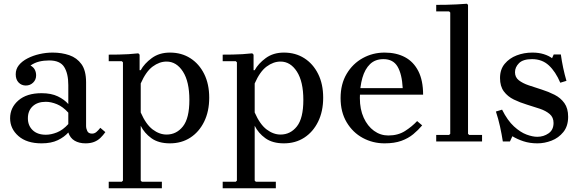

<svg xmlns="http://www.w3.org/2000/svg" viewBox="-20 -756 3103 1026"><path d="M437 10Q403 10 379 -4Q355 -18 345 -48V-301Q345 -363 323 -398Q301 -433 243 -433Q214 -433 189.5 -427Q165 -421 143 -406Q159 -397 166 -383.5Q173 -370 173 -353Q173 -330 157 -314.5Q141 -299 118 -299Q95 -299 79.5 -315Q64 -331 64 -359Q64 -387 81 -408Q98 -429 127 -444Q156 -459 191 -467Q226 -475 261 -475Q310 -475 350.5 -461Q391 -447 415.5 -413Q440 -379 440 -316V-83Q440 -69 446.5 -55.5Q453 -42 472 -42Q485 -42 495.5 -51Q506 -60 516 -73L543 -50Q531 -33 516.5 -19Q502 -5 482.5 2.5Q463 10 437 10ZM202 10Q123 10 78.5 -29Q34 -68 34 -124Q34 -181 78.5 -219.5Q123 -258 202 -258Q254 -258 289 -241Q324 -224 345 -200V-154Q316 -186 284.5 -199Q253 -212 225 -212Q180 -212 154.5 -188Q129 -164 129 -124Q129 -85 154.5 -60.5Q180 -36 225 -36Q253 -36 284.5 -48.5Q316 -61 345 -93V-48Q324 -24 289 -7Q254 10 202 10Z M888 -475Q950 -475 997 -445Q1044 -415 1071 -361Q1098 -307 1098 -234Q1098 -161 1071 -106Q1044 -51 997 -20.5Q950 10 888 10Q827 10 789 -17.5Q751 -45 732 -84V209L738 215H845V250H561V215H631L637 209V-423L631 -429H561V-464Q587 -464 613.5 -464.5Q640 -465 666.5 -466.5Q693 -468 719 -471L726 -464V-381H732Q751 -416 791 -445.5Q831 -475 888 -475ZM870 -37Q923 -37 957.5 -80.5Q992 -124 992 -222Q992 -320 957.5 -373.5Q923 -427 870 -427Q832 -427 796 -400.5Q760 -374 732 -310V-155Q760 -91 796 -64Q832 -37 870 -37Z M1497 -475Q1559 -475 1606 -445Q1653 -415 1680 -361Q1707 -307 1707 -234Q1707 -161 1680 -106Q1653 -51 1606 -20.5Q1559 10 1497 10Q1436 10 1398 -17.5Q1360 -45 1341 -84V209L1347 215H1454V250H1170V215H1240L1246 209V-423L1240 -429H1170V-464Q1196 -464 1222.5 -464.5Q1249 -465 1275.5 -466.5Q1302 -468 1328 -471L1335 -464V-381H1341Q1360 -416 1400 -445.5Q1440 -475 1497 -475ZM1479 -37Q1532 -37 1566.5 -80.5Q1601 -124 1601 -222Q1601 -320 1566.5 -373.5Q1532 -427 1479 -427Q1441 -427 1405 -400.5Q1369 -374 1341 -310V-155Q1369 -91 1405 -64Q1441 -37 1479 -37Z M2055 -32Q2107 -32 2144.5 -56Q2182 -80 2209 -109L2236 -86Q2215 -61 2188.5 -39Q2162 -17 2125 -3.5Q2088 10 2035 10Q1972 10 1918.5 -19Q1865 -48 1832.5 -102.5Q1800 -157 1800 -232Q1800 -307 1832.5 -361.5Q1865 -416 1918.5 -445.5Q1972 -475 2035 -475Q2098 -475 2144 -450.5Q2190 -426 2215.5 -376Q2241 -326 2241 -250H1890V-285H2132Q2128 -360 2104.5 -400Q2081 -440 2029 -440Q1985 -440 1957.5 -413.5Q1930 -387 1916.5 -340Q1903 -293 1903 -232Q1903 -172 1923.5 -127Q1944 -82 1978.5 -57Q2013 -32 2055 -32Z M2311 0V-35H2380L2386 -41V-689L2380 -695H2311V-730Q2337 -730 2364.5 -730.5Q2392 -731 2420.5 -732.5Q2449 -734 2475 -736L2481 -730V-41L2487 -35H2556V0Z M2732 -370Q2732 -343 2752.5 -327Q2773 -311 2805.5 -300Q2838 -289 2874.5 -277.5Q2911 -266 2943.5 -249.5Q2976 -233 2996 -205Q3016 -177 3016 -132Q3016 -82 2990.5 -50.5Q2965 -19 2927.5 -4.5Q2890 10 2852 10Q2811 10 2777.5 -1Q2744 -12 2718 -28L2705 0H2667Q2661 -39 2652 -80Q2643 -121 2630 -160L2663 -170Q2692 -112 2726.5 -80.5Q2761 -49 2793.5 -37Q2826 -25 2851 -25Q2885 -25 2911.5 -43.5Q2938 -62 2938 -99Q2938 -129 2917.5 -146.5Q2897 -164 2864.5 -175Q2832 -186 2795.5 -197Q2759 -208 2726 -224Q2693 -240 2672.5 -267.5Q2652 -295 2652 -339Q2652 -385 2677 -415Q2702 -445 2741 -460Q2780 -475 2825 -475Q2859 -475 2886 -466.5Q2913 -458 2930 -445L2939 -465H2977Q2982 -429 2989.5 -393.5Q2997 -358 3007 -324L2974 -314Q2949 -373 2913 -406.5Q2877 -440 2823 -440Q2775 -440 2753.5 -418.5Q2732 -397 2732 -370Z"/></svg>

Font: Brygada 1918 Medium
Style: Regular
Weight: 500
Designer: Mateusz Machalski | Borys Kosmynka | Przemek Hoffer
Foundry: NIEPODLEGLA 2018
Version: Version 3.006